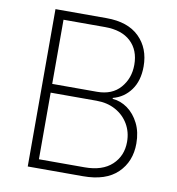

<svg xmlns="http://www.w3.org/2000/svg" viewBox="-81 -801 807 874"><g transform="rotate(10 322.0 -363.5)"><path d="M105.1 0V-727.3H341.3Q440.3 -727.3 492.9 -675.4Q545.5 -623.6 545.5 -539.8Q545.5 -473.4 514.2 -430.6Q483 -387.8 432.2 -374.6V-370.4Q469.8 -367.5 502 -344.3Q534.1 -321 554 -281.2Q573.9 -241.5 573.9 -188.6Q573.9 -105.1 519.9 -52.6Q465.9 0 360.4 0ZM149.5 -41.2H360.4Q442.5 -41.2 486.7 -82.4Q530.9 -123.6 530.9 -188.6Q530.9 -234.4 509.4 -270.8Q487.9 -307.2 449.9 -328.1Q411.9 -349.1 361.9 -349.1H149.5ZM149.5 -389.6H356.5Q426.1 -389.6 464.3 -433.4Q502.5 -477.3 502.5 -539.8Q502.5 -607.6 460.6 -646.8Q418.7 -686.1 341.3 -686.1H149.5Z"/></g></svg>

Font: Inter UI Extra Light
Style: Regular
Weight: 200
Designer: Rasmus Andersson
Foundry: rsms
Version: 3.2;8d6f07862